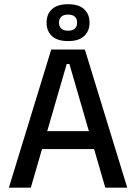

<svg xmlns="http://www.w3.org/2000/svg" viewBox="-20 -868 630 888"><path d="M21 0 217 -639H372.5L568.5 0H467L301 -572H288.5L122.5 0ZM149 -178.5V-261.5H439.5V-178.5ZM195.5 -762V-764Q195.5 -802.5 220.2 -825.5Q245 -848.5 295 -848.5Q344.5 -848.5 369.2 -825.5Q394 -802.5 394 -764V-762Q394 -724.5 369.2 -701.2Q344.5 -678 295 -678Q245 -678 220.2 -701.2Q195.5 -724.5 195.5 -762ZM253 -762.5Q253 -745 263.8 -735.5Q274.5 -726 295 -726Q315.5 -726 326 -735.5Q336.5 -745 336.5 -762.5V-764Q336.5 -781.5 326 -791Q315.5 -800.5 295 -800.5Q274.5 -800.5 263.8 -791Q253 -781.5 253 -764Z"/></svg>

Font: Anek Tamil Medium
Style: Regular
Weight: 500
Designer: Aadarsh Rajan (Tamil), Yesha Goshar (Latin)
Foundry: Ek Type
Version: Version 1.003